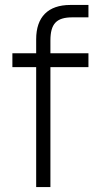

<svg xmlns="http://www.w3.org/2000/svg" viewBox="-20 -755 387 775"><path d="M126 -484V0H183.5V-484H337V-540H183.5V-591C183.5 -659.5 208 -685 272.5 -685H337V-735H264C174 -735 126 -686.5 126 -596.5V-540H30V-484Z"/></svg>

Font: Vela Sans Light
Style: Regular
Weight: 300
Designer: Principal design: Mikhail Sharanda - project Manrope.
Design modification: Ravid Balaliev
Foundry: Mikhail Sharanda
Version: Version 1.001